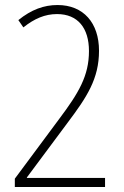

<svg xmlns="http://www.w3.org/2000/svg" viewBox="-20 -744 493 764"><path d="M39 -33V0H398V-36H87V-38L250 -257C325 -357 374 -430 374 -542C374 -653 312 -724 209 -724C155 -724 105 -706 53 -664L73 -635C117 -670 159 -688 207 -688C290 -688 334 -632 334 -541C334 -442 293 -374 215 -270Z"/></svg>

Font: Noto Sans Gurmukhi UI Condensed ExtraLight
Style: Regular
Weight: 200
Width: 3
Designer: Jelle Bosma - Monotype Design Team
Foundry: Monotype Imaging Inc.
Version: Version 2.004